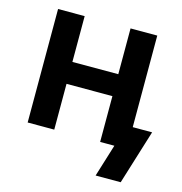

<svg xmlns="http://www.w3.org/2000/svg" viewBox="-104 -641 846 892"><g transform="rotate(15 318.5 -195.0)"><path d="M194.3 -545.9V-325.7H415V-545.9H543.5V0H415V-220.2H194.3V0H66.4V-545.9ZM435.1 156.2 483.4 0H445.8V-105.5H636.7L555.7 156.2Z"/></g></svg>

Font: Inter Semi Bold
Style: Regular
Weight: 600
Designer: Rasmus Andersson
Foundry: rsms
Version: Version 4.000;git-e0f93cc